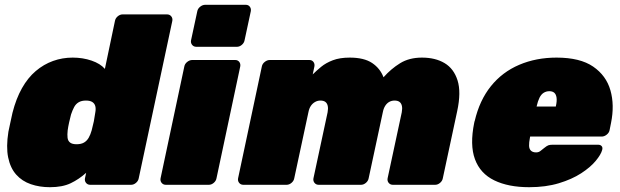

<svg xmlns="http://www.w3.org/2000/svg" viewBox="-20 -770 2583 800"><path d="M188 10Q145 10 108.5 -2.5Q72 -15 47.5 -42.5Q23 -70 14 -114Q5 -158 15 -221Q20 -244 23.5 -261Q27 -278 32 -300Q47 -359 71.5 -402.5Q96 -446 129 -474Q162 -502 201 -516Q240 -530 283 -530Q325 -530 361.5 -517.5Q398 -505 417 -483L459 -683Q461 -694 470.5 -702Q480 -710 491 -710H676Q687 -710 693.5 -702Q700 -694 698 -683L558 -27Q556 -16 546.5 -8Q537 0 526 0H356Q345 0 338.5 -8Q332 -16 334 -27L339 -50Q309 -23 274.5 -6.5Q240 10 188 10ZM299 -169Q318 -169 330 -176Q342 -183 349.5 -196Q357 -209 362 -227Q368 -250 371 -264.5Q374 -279 377 -301Q380 -317 377 -328Q374 -339 364.5 -345Q355 -351 338 -351Q320 -351 308 -344Q296 -337 289 -324Q282 -311 276 -293Q272 -278 268 -260Q264 -242 262 -227Q260 -209 261.5 -196Q263 -183 272 -176Q281 -169 299 -169Z M671 0Q660 0 653.5 -8Q647 -16 649 -27L748 -493Q750 -504 760 -512Q770 -520 781 -520H960Q971 -520 977 -512Q983 -504 981 -493L882 -27Q880 -16 870.5 -8Q861 0 850 0ZM798 -575Q787 -575 780.5 -583Q774 -591 776 -602L802 -723Q804 -734 814 -742Q824 -750 835 -750H1004Q1015 -750 1021 -742Q1027 -734 1025 -723L999 -602Q997 -591 987.5 -583Q978 -575 967 -575Z M994 0Q983 0 976.5 -8Q970 -16 972 -27L1071 -493Q1073 -504 1083 -512Q1093 -520 1104 -520H1269Q1280 -520 1286 -512Q1292 -504 1290 -493L1283 -460Q1298 -475 1318 -491.5Q1338 -508 1367 -519Q1396 -530 1437 -530Q1497 -530 1530.5 -507.5Q1564 -485 1578 -448Q1609 -483 1647 -506.5Q1685 -530 1738 -530Q1794 -530 1832.5 -507Q1871 -484 1886.5 -435Q1902 -386 1885 -307L1825 -27Q1823 -16 1813.5 -8Q1804 0 1793 0H1617Q1606 0 1599.5 -8Q1593 -16 1595 -27L1654 -302Q1657 -318 1654.5 -329Q1652 -340 1644.5 -345.5Q1637 -351 1624 -351Q1612 -351 1602 -345.5Q1592 -340 1585 -329Q1578 -318 1575 -302L1516 -27Q1514 -16 1504.5 -8Q1495 0 1484 0H1308Q1297 0 1290.5 -8Q1284 -16 1286 -27L1345 -302Q1348 -318 1345.5 -329Q1343 -340 1335.5 -345.5Q1328 -351 1315 -351Q1303 -351 1292.5 -345Q1282 -339 1275 -328.5Q1268 -318 1265 -302L1206 -27Q1204 -16 1194.5 -8Q1185 0 1174 0Z M2185 10Q2098 10 2039.5 -18.5Q1981 -47 1959 -106.5Q1937 -166 1956 -259Q1957 -261 1957 -263Q1957 -265 1958 -266Q1978 -352 2025.5 -411Q2073 -470 2143.5 -500Q2214 -530 2299 -530Q2397 -530 2451.5 -492.5Q2506 -455 2523.5 -393.5Q2541 -332 2526 -258L2520 -228Q2518 -217 2508 -209Q2498 -201 2487 -201H2189Q2189 -200 2188.5 -199Q2188 -198 2188 -196Q2184 -176 2184.5 -162.5Q2185 -149 2192.5 -142Q2200 -135 2214 -135Q2220 -135 2225 -137Q2230 -139 2235 -143.5Q2240 -148 2247 -153Q2258 -162 2264.5 -164.5Q2271 -167 2283 -167H2472Q2482 -167 2487 -161Q2492 -155 2489 -145Q2484 -126 2462 -99.5Q2440 -73 2401.5 -48Q2363 -23 2308.5 -6.5Q2254 10 2185 10ZM2216 -326H2296V-327Q2301 -349 2299 -363Q2297 -377 2289.5 -383.5Q2282 -390 2269 -390Q2256 -390 2245.5 -383.5Q2235 -377 2228 -363Q2221 -349 2216 -327Z"/></svg>

Font: Rubik Black
Style: Italic
Weight: 900
Italic angle: -12°
Designer: Hubert and Fischer
Foundry: Hubert and Fischer
Version: Version 2.300;gftools[0.9.30]